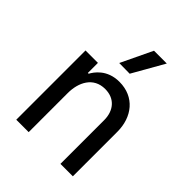

<svg xmlns="http://www.w3.org/2000/svg" viewBox="-220 -915 1039 1039"><g transform="rotate(45 299.0 -395.5)"><path d="M446 -791H348L262 -611L343 -610ZM180 0V-299C180 -381 218 -458 308 -458C383 -458 423 -405 423 -335V0H518V-341C518 -453 451 -540 335 -540C240 -540 199 -477 186 -453H180V-530H85V0Z"/></g></svg>

Font: Be Vietnam Pro
Style: Regular
Weight: 400
Designer: Lam Bao, Tony Le, Vietanh Nguyen
Foundry: Yellow Type Foundry
Version: Version 1.002